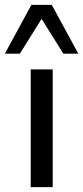

<svg xmlns="http://www.w3.org/2000/svg" viewBox="-54 -774 344 794"><path d="M73 0V-487H164V0ZM-34 -552 76 -754H160L270 -552H208L118 -696L28 -552Z"/></svg>

Font: Nunito Sans Medium
Style: Regular
Weight: 500
Designer: Vernon Adams
Foundry: Vernon Adams
Version: Version 3.101; ttfautohint (v1.8.4.7-5d5b);gftools[0.9.27]